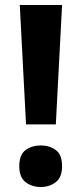

<svg xmlns="http://www.w3.org/2000/svg" viewBox="-20 -734 326 767"><path d="M203 -237H84L59 -714H228ZM57 -70Q57 -115.8 82 -134.4Q107.1 -153 143.2 -153Q178 -153 203 -134.5Q228 -116 228 -70.4Q228 -26 203 -6.5Q178 13 143.2 13Q107.1 13 82 -6.5Q57 -26.1 57 -70Z"/></svg>

Font: Noto Sans Tai Tham
Style: Regular
Weight: 400
Designer: Monotype Design Team 2013. Revised by David WIlliams 2020
Foundry: Monotype Imaging Inc.
Version: Version 2.002